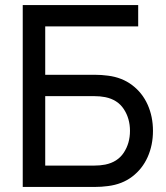

<svg xmlns="http://www.w3.org/2000/svg" viewBox="-20 -740 656 760"><path d="M70 0V-720H527V-635.5H159V-444H354.5Q381.5 -444 407.5 -440.5Q463 -433.5 503.2 -403Q543.5 -372.5 564.5 -325.5Q585.5 -278.5 585.5 -222Q585.5 -165.5 564.5 -118.5Q543.5 -71.5 503.5 -41Q463.5 -10.5 407.5 -3.5Q381.5 0 354.5 0ZM351.5 -84.5Q376.5 -84.5 396.5 -88.5Q445.5 -98.5 470 -135.8Q494.5 -173 494.5 -222Q494.5 -271 470 -308.2Q445.5 -345.5 396.5 -355.5Q376.5 -359.5 351.5 -359.5H159V-84.5Z"/></svg>

Font: CCSD_manrope Medium
Style: Regular
Weight: 500
Designer: Mikhail Sharanda
Foundry: Mikhail Sharanda
Version: Version 4.503